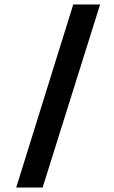

<svg xmlns="http://www.w3.org/2000/svg" viewBox="-20 -765 512 865"><path d="M53 80 310 -745H431L172 80Z"/></svg>

Font: Karla
Style: Bold
Weight: 700
Designer: Jonathan Pinhorn
Version: Version 2.004; ttfautohint (v1.8.4.7-5d5b);gftools[0.9.33]